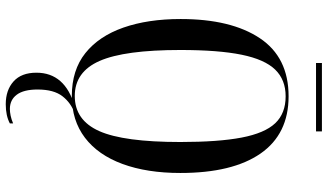

<svg xmlns="http://www.w3.org/2000/svg" viewBox="-250 -628 1112 651"><g transform="rotate(90 305.5 -302.0)"><path d="M305 10Q217 10 159.5 -36Q102 -82 73 -165Q44 -248 44 -359Q44 -530 109 -627.5Q174 -725 306 -725Q434 -725 500 -630Q566 -535 566 -358Q566 -245 535.5 -162Q505 -79 446.5 -34.5Q388 10 305 10ZM305 0Q387 0 424 -83Q461 -166 461 -358Q461 -487 446 -565.5Q431 -644 397.5 -679.5Q364 -715 306 -715Q250 -715 215.5 -679.5Q181 -644 165 -565.5Q149 -487 149 -358Q149 -169 186 -84.5Q223 0 305 0ZM333 234Q285 234 255.5 207.5Q226 181 226 130Q226 33 340 0H365Q329 12 306 41.5Q283 71 283 126Q283 173 300.5 196.5Q318 220 349 220Q359 220 371.5 217.5Q384 215 398 209V220Q372 234 333 234ZM193 -818V-838H425V-818Z"/></g></svg>

Font: Noto Serif Display ExtraCondensed Medium
Style: Regular
Weight: 500
Width: 2
Designer: Monotype Design Team
Foundry: Monotype Imaging Inc.
Version: Version 2.009